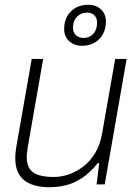

<svg xmlns="http://www.w3.org/2000/svg" viewBox="-20 -773 578 805"><path d="M186 12Q144 12 112 0Q80 -12 62 -39Q44 -66 44 -110Q44 -121 45 -132Q46 -143 48 -155L113 -526H161L96 -154Q95 -144 93.5 -134Q92 -124 92 -116Q92 -81 106.5 -62.5Q121 -44 147 -37.5Q173 -31 205 -31Q237 -31 269 -42Q301 -53 329.5 -75Q358 -97 379 -131.5Q400 -166 408 -213L463 -526H511L419 0H385L396 -89H390Q357 -48 323 -26Q289 -4 255 4Q221 12 186 12ZM324 -581Q291 -581 270 -600.5Q249 -620 249 -651Q249 -697 277 -725Q305 -753 351 -753Q383 -753 403.5 -733.5Q424 -714 424 -683Q424 -653 411.5 -630Q399 -607 376.5 -594Q354 -581 324 -581ZM330 -614Q348 -614 361 -622.5Q374 -631 380.5 -645.5Q387 -660 387 -678Q387 -697 376 -708.5Q365 -720 345 -720Q327 -720 313.5 -711.5Q300 -703 293 -689Q286 -675 286 -656Q286 -637 298.5 -625.5Q311 -614 330 -614Z"/></svg>

Font: Archivo SemiBold Thin
Style: Italic
Weight: 250
Italic angle: -10°
Version: Version 2.001